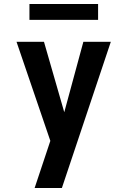

<svg xmlns="http://www.w3.org/2000/svg" viewBox="-20 -730 640 965"><path d="M154 215Q169 171 183.5 126.5Q198 82 213 38L233 -22L63 -520H201L303 -166L399 -520H537L291 215ZM128 -630V-710H473V-630Z"/></svg>

Font: Iosevka Aile Extrabold
Style: Regular
Weight: 800
Designer: Belleve Invis
Foundry: Belleve Invis
Version: Version 27.3.5; ttfautohint (v1.8.4)